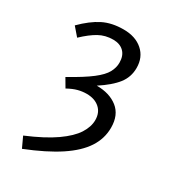

<svg xmlns="http://www.w3.org/2000/svg" viewBox="-177 -586 787 890"><g transform="rotate(30 216.5 -140.5)"><path d="M86 217 60 161Q155 121 210.5 82Q266 43 290 5.5Q314 -32 314 -68Q314 -108 288 -131Q262 -154 219 -154Q196 -154 173 -148Q150 -142 121 -126L94 -172Q171 -215 210.5 -245.5Q250 -276 264 -302Q278 -328 278 -354Q278 -392 257 -412.5Q236 -433 200 -433Q158 -433 124 -414Q90 -395 50 -357L12 -401Q62 -451 108.5 -474.5Q155 -498 218 -498Q282 -498 320.5 -464Q359 -430 359 -373Q359 -324 329.5 -286.5Q300 -249 240 -210Q309 -210 352 -176Q395 -142 395 -74Q395 -16 362.5 34Q330 84 262 129Q194 174 86 217Z"/></g></svg>

Font: Source Sans 3
Style: Regular
Weight: 400
Designer: Paul D. Hunt
Foundry: Adobe
Version: Version 3.046;hotconv 1.0.118;makeotfexe 2.5.65603